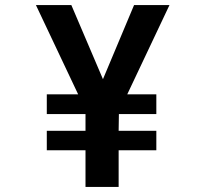

<svg xmlns="http://www.w3.org/2000/svg" viewBox="-20 -739 810 759"><path d="M318 -145H165V-222H318V-288H165V-366H289L122 -719H262L387 -426L510 -719H650L483 -366H598V-288H450L449 -222H598V-145H449V0H318Z"/></svg>

Font: Freesentation 7 Bold
Style: Regular
Weight: 700
Designer: glyphs from Roboto by Christian Robertson / Hangul glyphs from Noto Sans CJK(Source Han Sans) by Jang Soo-young and Kang
Foundry: PT&
Version: Version 2.001